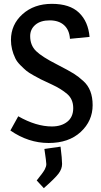

<svg xmlns="http://www.w3.org/2000/svg" viewBox="-20 -732 526 999"><path d="M446 -540 344 -530Q341 -576 313.5 -601Q286 -626 238.5 -626Q191 -626 164 -603Q137 -580 137 -544Q137 -496 168 -466Q199 -436 274 -398Q340 -364 364.5 -348.5Q389 -333 414 -310Q462 -267 462 -185Q462 -103 400 -45.5Q338 12 233 12Q128 12 34 -53L75 -127Q168 -74 250 -74Q299 -74 330 -98.5Q361 -123 361 -169.5Q361 -216 329.5 -243Q298 -270 250.5 -292Q203 -314 192 -319.5Q181 -325 155 -339.5Q129 -354 117 -364Q105 -374 86.5 -392.5Q68 -411 60 -428Q37 -475 37 -524Q37 -604 97 -658Q157 -712 250 -712Q343 -712 391 -666Q439 -620 446 -540ZM295 31Q303 95 303 121Q303 147 284.5 171.5Q266 196 208 247L171 207Q205 165 213 149.5Q221 134 221 122Q221 110 211 43Z"/></svg>

Font: Magra
Style: Regular
Weight: 400
Designer: Viviana Monsalve
Foundry: Viviana Monsalve
Version: Version 1.001